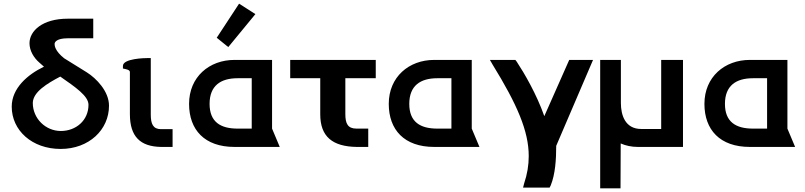

<svg xmlns="http://www.w3.org/2000/svg" viewBox="-20 -802 4396 1048"><path d="M463 -230C463 -145 395 -87 312 -87C229 -87 159 -155 159 -240C160 -300 237 -346 309 -384C392 -326 463 -278 463 -230ZM330 -484C280 -524 278 -553 278 -562C278 -572 289 -593 350 -593H489V-700H350C210 -700 141 -632 141 -566C141 -526 164 -487 194 -461L220 -438C130 -395 44 -320 44 -220C44 -90 155 11 311 11C466 11 575 -94 575 -225C575 -304 505 -375 454 -407Z M859 0H922V-97H859C816 -97 803 -125 803 -176V-485H786C771 -485 651 -483 651 -442V-428L665 -425C683 -421 689 -416 689 -409V-179C689 -57 745 -2 859 0Z M1285 -782 1163 -596 1226 -545 1374 -725ZM1354 -100H1277C1184 -100 1124 -136 1124 -235C1124 -334 1184 -375 1277 -375H1354ZM1260 -475C1122 -475 1012 -382 1012 -235C1012 -94 1096 0 1260 0H1507L1465 -100V-475Z M2031 -375V-475H1564V-375H1728V-178C1728 -56 1795 -2 1927 0H1990V-100H1926C1878 -100 1865 -128 1865 -179V-375Z M2444 -100H2367C2274 -100 2214 -136 2214 -235C2214 -334 2274 -375 2367 -375H2444ZM2350 -475C2212 -475 2102 -382 2102 -235C2102 -94 2186 0 2350 0H2597L2555 -100V-475Z M2669 -449C2802 -233 2866 -87 2866 50C2866 100 2858 148 2841 199L2835 222H2980L2986 210C3011 149 3016 67 3016 -6L3217 -475H3087L2951 -168C2909 -288 2841 -404 2800 -466L2793 -475H2654Z M3368 -19C3395 -7 3427 0 3462 0H3708V-475H3589V-98H3480C3392 -98 3369 -174 3369 -240V-475H3256V226H3367Z M4167 -100H4090C3997 -100 3937 -136 3937 -235C3937 -334 3997 -375 4090 -375H4167ZM4073 -475C3935 -475 3825 -382 3825 -235C3825 -94 3909 0 4073 0H4320L4278 -100V-475Z"/></svg>

Font: Mint Spirit No2
Style: Bold
Weight: 700
Designer: HARENDAL Hirwen
Foundry: Arkandis Digital Foundry.
Version: Version 1.004;FFEdit